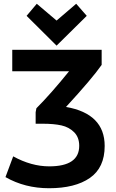

<svg xmlns="http://www.w3.org/2000/svg" viewBox="-20 -970 614 1018"><path d="M535 -196Q535 -81 456.5 -26.5Q378 28 240 28Q112 28 9 -31L50 -141Q146 -88 241 -88Q400 -88 400 -197Q400 -242 373 -269Q346 -296 306 -305Q266 -314 207 -314H169V-375L173 -396Q249 -472 346 -592H45V-706H519V-626Q469 -554 330 -403Q535 -367 535 -196ZM175 -950 280 -861 384 -950 440 -886 280 -728 121 -886Z"/></svg>

Font: Repo
Style: DemiBold
Weight: 600
Designer: Stefan Peev
Foundry: Context Ltd
Version: Version 001.000